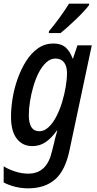

<svg xmlns="http://www.w3.org/2000/svg" viewBox="-30 -786 528 1046"><path d="M124 240Q84 240 49 230.5Q14 221 -10 208V120Q13 135 50 147.5Q87 160 124 160Q176 160 208 129Q240 98 254 35L262 3Q265 -12 270.5 -33Q276 -54 282 -74H279Q251 -34 219 -12Q187 10 146 10Q93 10 61.5 -30.5Q30 -71 30 -150Q30 -198 39 -252.5Q48 -307 67 -359.5Q86 -412 113.5 -455Q141 -498 178 -523.5Q215 -549 261 -549Q303 -549 327.5 -527.5Q352 -506 365 -468H368L392 -539H470L349 31Q326 143 270 191.5Q214 240 124 240ZM184 -71Q211 -71 234.5 -93Q258 -115 276.5 -150.5Q295 -186 308 -228.5Q321 -271 328 -313Q335 -355 335 -388Q335 -425 319 -446Q303 -467 272 -467Q245 -467 222 -446Q199 -425 181.5 -391Q164 -357 152 -316Q140 -275 133.5 -234Q127 -193 127 -159Q127 -71 184 -71ZM237 -616Q268 -653 296.5 -692.5Q325 -732 346 -766H456L455 -758Q445 -744 425.5 -723Q406 -702 382.5 -679.5Q359 -657 337 -637.5Q315 -618 300 -606H236Z"/></svg>

Font: Noto Sans Condensed Medium
Style: Italic
Weight: 500
Width: 3
Italic angle: -12°
Designer: Monotype Design Team
Foundry: Monotype Imaging Inc.
Version: Version 2.013; ttfautohint (v1.8.4.7-5d5b)